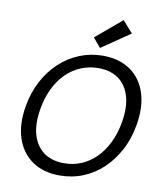

<svg xmlns="http://www.w3.org/2000/svg" viewBox="-100 -1016 945 1108"><g transform="rotate(10 373.0 -461.5)"><path d="M324 12Q228 12 163 -33.5Q98 -79 71.5 -160.5Q45 -242 64 -350Q78 -430 113 -496.5Q148 -563 199.5 -611Q251 -659 315.5 -685.5Q380 -712 452 -712Q550 -712 615 -666Q680 -620 705.5 -538.5Q731 -457 712 -350Q698 -269 663 -203Q628 -137 577 -88.5Q526 -40 462 -14Q398 12 324 12ZM337 -62Q391 -62 438 -81.5Q485 -101 523 -138.5Q561 -176 587.5 -229.5Q614 -283 626 -350Q642 -440 623.5 -504.5Q605 -569 558 -603Q511 -637 439 -637Q386 -637 338.5 -617.5Q291 -598 253 -561Q215 -524 188.5 -471Q162 -418 150 -350Q134 -260 152.5 -195.5Q171 -131 218.5 -96.5Q266 -62 337 -62ZM427 -753 382 -807 534 -935 594 -867Z"/></g></svg>

Font: DM Sans 9pt
Style: Italic
Weight: 400
Italic angle: -10°
Designer: Colophon Foundry, Jonny Pinhorn
Foundry: Colophon Foundry
Version: Version 4.004